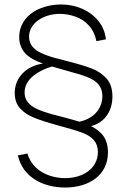

<svg xmlns="http://www.w3.org/2000/svg" viewBox="-20 -675 554 859"><path d="M271 164C379 164 463 108 463 7C463 -26.5 454.5 -53 437.5 -73C424 -88.5 407 -101 387 -111L393 -112.5C447 -128 483 -176.5 483 -243C483 -276.5 474.5 -303 457.5 -323C440 -342.5 418 -358 390.5 -368.5C363 -379 324.5 -390.5 275 -403C268.5 -404.5 252.5 -409 227 -415.5C201.5 -422.5 180.5 -430 164 -438C130.5 -453.5 110 -476.5 110 -511C110 -570.5 173.5 -613 248 -613C270.5 -613 293.5 -609 316.5 -601C362 -585 400.5 -549 411 -491L454 -499C450.5 -529 440 -556 421.5 -579.5C384.5 -627 322.5 -655 253 -655C221.5 -655 191.5 -649.5 163 -638.5C105.5 -616 66 -570.5 66 -509C66 -451.5 101.5 -418 153.5 -398C159 -395.5 165.5 -393.5 172 -391C162.5 -389.5 153.5 -387 144.5 -384.5C86 -366 46 -321 46 -259C46 -230.5 54 -207 70.5 -189.5C86.5 -172 107.5 -158 133.5 -148C159 -137.5 195.5 -126 243 -113L252 -110.5C296.5 -98.5 329 -88.5 350 -80.5C392 -64 418 -39.5 418 5C418 78.5 351 122 272 122C249 122 226 118.5 203 111C156.5 96 117 62.5 103 12L60 20C82 120 176 164 271 164ZM210.5 -164.5C184 -172 162.5 -179.5 145.5 -187.5C111.5 -203 90 -226.5 90 -261C90 -290 103.5 -315 130 -336.5C152 -354 179.5 -367.5 212.5 -377.5C228 -373 244.5 -368 263 -363L272 -360.5C316.5 -348.5 349 -338.5 370 -330.5C412 -314 438 -289.5 438 -245C438 -197 410 -160 370 -142C358.5 -136.5 347 -133 335 -130.5C312.5 -137.5 286 -145 255 -153C225.5 -160.5 211 -164.5 210.5 -164.5Z"/></svg>

Font: Vela Sans ExtLt
Style: Regular
Weight: 200
Designer: Principal design: Mikhail Sharanda - project Manrope.
Design modification: Ravid Balaliev
Foundry: Mikhail Sharanda
Version: Version 1.001